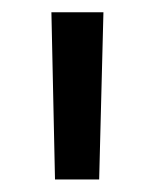

<svg xmlns="http://www.w3.org/2000/svg" viewBox="-20 -720 250 310"><path d="M63 -700.2H147L140.1 -430.2H68.8Z"/></svg>

Font: Montserrat Medium
Style: Regular
Weight: 500
Designer: Julieta Ulanovsky
Foundry: Julieta Ulanovsky
Version: Version 7.200